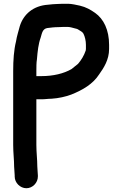

<svg xmlns="http://www.w3.org/2000/svg" viewBox="-20 -800 649 1019"><path d="M173 -396V-423C173 -442.9 173.1 -469 176 -485C179.6 -527.8 183.3 -565.6 196 -601C203.1 -625.3 206.1 -646.2 230 -651C248.9 -653.4 268.5 -656 290 -656C298 -656.7 306 -657 314 -657H341C351 -657 369 -651.7 375 -650C380.3 -649.1 393.2 -645.8 397 -642C406.1 -636.3 418.2 -630.6 423 -621C430.6 -605.8 436 -583.6 436 -562V-540C436 -536.7 435.7 -534 435 -532C425.8 -504.5 411.2 -481 394 -461C385.6 -453.6 367.3 -439.2 359 -433C318.1 -409.6 263.2 -396 199 -396ZM253 -276C290.7 -278.4 328.2 -286.8 358 -298C418.6 -322.2 472.7 -353.5 506 -405C530.9 -439.9 559 -482.9 559 -540V-562C559 -640.2 530.8 -699.6 484 -732C461 -748.1 436.4 -762.5 404 -770C386.5 -773.5 361 -780 341 -780H314C305.3 -780 296.3 -779.7 287 -779C270.1 -779 250.8 -776.6 235 -775C156.8 -769.8 104.6 -724.6 85 -661C78.7 -635.7 68.9 -607 65 -580C53.5 -534.1 50 -480.1 50 -423V-31C50 11.1 55 47.7 55 85C55 95.7 58 119.7 58 131V137C58 170 87 199 120 199C153 199 181 170 181 137V131C181 121.3 178 95.3 178 83C178 45.7 173 9.8 173 -31V-273H201C220 -273 233.8 -276 253 -276Z"/></svg>

Font: Smoothie
Style: Regular
Weight: 400
Foundry: Cannot Into Space Fonts
Version: Version 0.8